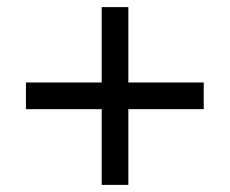

<svg xmlns="http://www.w3.org/2000/svg" viewBox="-20 -520 646 540"><path d="M266 0H341V-213H553V-288H341V-500H266V-288H53V-213H266Z"/></svg>

Font: Mluvka
Style: Regular
Weight: 400
Designer: Modified by Jiří Krblich, Original typeface by Gumpita Rahayu
Foundry: Gumpita Rahayu & Jiří Krblich
Version: Version 2.000;Glyphs 3.1.1 (3134)